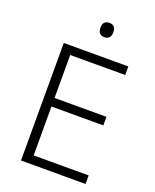

<svg xmlns="http://www.w3.org/2000/svg" viewBox="-165 -1004 882 1096"><g transform="rotate(20 276.5 -455.5)"><path d="M492 0H100V-714H492V-662H158V-401H473V-349H158V-52H492ZM306 -911Q345 -911 345 -868Q345 -824 306 -824Q267 -824 267 -868Q267 -911 306 -911Z"/></g></svg>

Font: Noto Traditional Nushu Light
Style: Regular
Weight: 300
Designer: LIU Zhao
Foundry: LiuZhao Studio
Version: Version 2.003; ttfautohint (v1.8.4.7-5d5b)